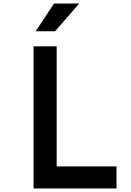

<svg xmlns="http://www.w3.org/2000/svg" viewBox="-20 -1061 740 1081"><path d="M169 0V-800H299V-124H636V0ZM181 -885 284 -1041H426L290 -885Z"/></svg>

Font: Martian Mono Medium
Style: Regular
Weight: 500
Monospace: yes
Designer: Roman Shamin
Foundry: Evil Martians
Version: Version 1.000; ttfautohint (v1.8.4.7-5d5b)